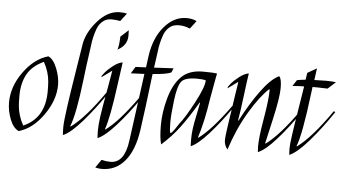

<svg xmlns="http://www.w3.org/2000/svg" viewBox="-64 -967 2336 1298"><g transform="rotate(5 1104.0 -318.0)"><path d="M325 -325Q325 -222 253 -120Q181 -18 87 9Q49 -8 27 -65Q5 -122 5 -178Q5 -286 76.5 -385.5Q148 -485 243 -512Q279 -495 302 -436Q325 -377 325 -325ZM71 -227Q71 -188 73 -164Q78 -96 114 -31Q259 -93 259 -276Q259 -315 257 -340Q252 -407 216 -472Q139 -437 105 -376.5Q71 -316 71 -227Z M698 -851Q727 -851 747 -846L706 -792Q678 -798 647 -798Q616 -798 595 -783Q574 -768 562 -748Q550 -728 540.5 -694Q531 -660 527.5 -637.5Q524 -615 519.5 -577.5Q515 -540 510.5 -513.5Q506 -487 493 -376Q465 -137 431 -54L434 -52Q530 -121 662 -311L672 -305Q597 -193 518.5 -102.5Q440 -12 387 10Q385 -14 385 -46Q385 -78 398.5 -177Q412 -276 434.5 -414Q457 -552 465 -606Q477 -691 547 -771Q617 -851 698 -851Z M622 10Q620 -14 620 -47Q620 -80 628 -137.5Q636 -195 654 -292.5Q672 -390 682 -453L612 -402L614 -413Q621 -423 633.5 -438.5Q646 -454 681 -482Q716 -510 747 -515Q741 -476 726 -364Q696 -136 667 -55L669 -52Q755 -113 879 -286L890 -279Q818 -174 745 -92.5Q672 -11 622 10ZM769 -735Q770 -727 770 -698Q770 -632 704 -598Q714 -625 716 -687Z M1151 -851Q1193 -851 1220 -836L1179 -782Q1143 -798 1106 -798Q1069 -798 1048 -783Q1027 -768 1015 -748Q1003 -728 993.5 -694Q984 -660 980.5 -637.5Q977 -615 972.5 -577.5Q968 -540 965 -525.5Q962 -511 961 -498L1093 -505Q1082 -476 1081 -476Q1050 -461 955 -454Q926 -210 906 -70.5Q886 69 824.5 142Q763 215 668 215Q646 215 624 209L662 154Q692 162 723 162Q818 162 838 8Q841 -16 900 -450L808 -446Q835 -492 836 -492Q867 -493 907 -495Q913 -545 917 -570Q934 -696 1000 -773.5Q1066 -851 1151 -851Z M1292 -500Q1364 -500 1389 -495L1383 -466Q1374 -420 1358 -328Q1333 -160 1298 -54L1301 -52Q1388 -115 1511 -286L1521 -279Q1449 -174 1376 -92.5Q1303 -11 1254 10Q1253 -2 1253 -37.5Q1253 -73 1258 -110.5Q1263 -148 1274.5 -201Q1286 -254 1292 -288L1289 -290Q1227 -185 1175 -115.5Q1123 -46 1054 15Q1041 -30 1041 -116Q1041 -202 1067.5 -298Q1094 -394 1146 -447Q1198 -500 1292 -500ZM1109 -67Q1119 -67 1141 -100.5Q1163 -134 1164 -135Q1202 -182 1259.5 -290.5Q1317 -399 1317 -443Q1296 -449 1255 -449Q1175 -449 1151 -418Q1127 -387 1115 -289Q1103 -191 1103 -138Q1103 -85 1109 -67Z M1809 -514Q1826 -500 1826 -435Q1826 -370 1791 -216.5Q1756 -63 1754 -54L1757 -52Q1846 -116 1967 -286L1977 -279Q1908 -177 1834.5 -94Q1761 -11 1710 10Q1708 -14 1708 -28Q1708 -92 1730.5 -221Q1753 -350 1753 -418L1749 -420Q1689 -366 1619 -248.5Q1549 -131 1504 10Q1481 -16 1481 -54Q1481 -86 1523 -358L1537 -448L1534 -450L1468 -402L1470 -413Q1477 -423 1489.5 -438.5Q1502 -454 1537 -482Q1572 -510 1603 -515Q1596 -473 1582 -359.5Q1568 -246 1558 -192L1561 -190Q1620 -305 1686.5 -396.5Q1753 -488 1809 -514Z M2048 -509Q2098 -511 2129 -511Q2160 -511 2195 -507L2142 -459Q2102 -461 2076 -461H2040L2035 -422Q2000 -134 1967 -54L1970 -52Q2066 -121 2198 -311L2208 -305Q2133 -193 2054.5 -102.5Q1976 -12 1923 10Q1921 -14 1921 -30.5Q1921 -47 1923 -68Q1925 -89 1930.5 -127Q1936 -165 1941.5 -200.5Q1947 -236 1959.5 -313Q1972 -390 1983 -460Q1954 -460 1904 -456L1931 -498Q1958 -503 1989 -506L1996 -553L2059 -589Z"/></g></svg>

Font: Felipa
Style: Regular
Weight: 400
Designer: Javier Alcaraz
Foundry: Fontstage
Version: Version 1.001